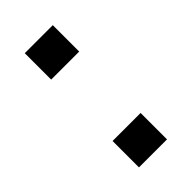

<svg xmlns="http://www.w3.org/2000/svg" viewBox="-165 -540 586 586"><g transform="rotate(-45 128.0 -246.5)"><path d="M67 -379V-493H188V-379ZM67 0V-114H188V0Z"/></g></svg>

Font: Nunito Sans 12pt ExtraLight 9pt Medium
Style: Regular
Weight: 500
Version: Version 3.101;gftools[0.9.27]